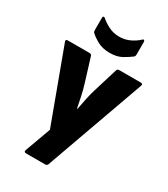

<svg xmlns="http://www.w3.org/2000/svg" viewBox="-218 -819 967 1103"><g transform="rotate(30 265.5 -267.0)"><path d="M141 185Q124 185 130 169L192 -1L14 -482Q8 -497 25 -497H168Q181 -497 184 -486L233 -327Q243 -295 250.5 -259Q258 -223 266 -184H269Q276 -223 283.5 -258Q291 -293 301 -326L350 -486Q353 -497 366 -497H508Q525 -497 519 -482L284 174Q280 185 268 185ZM268 -555Q219 -555 184.5 -574.5Q150 -594 133 -611Q129 -615 129 -626V-707Q129 -715 133.5 -717.5Q138 -720 145 -714Q165 -696 197 -679.5Q229 -663 268 -663Q307 -663 339.5 -679Q372 -695 391 -714Q398 -721 402.5 -718Q407 -715 407 -707V-626Q407 -621 406 -616.5Q405 -612 401 -608Q382 -593 349 -574Q316 -555 268 -555Z"/></g></svg>

Font: Sofia Sans Black
Style: Regular
Weight: 900
Designer: Botio Nikoltchev, Ani Petrova
Foundry: lettersoup
Version: Version 4.100; ttfautohint (v1.8.3)